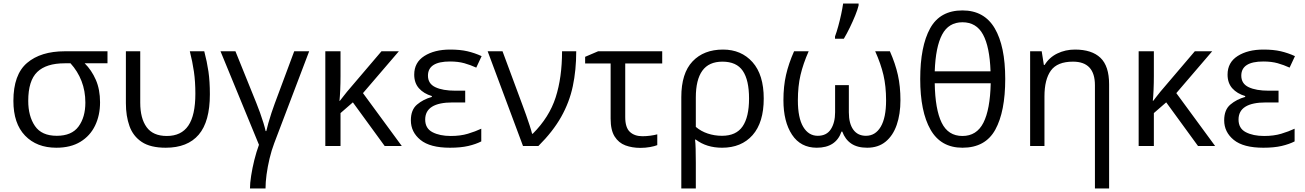

<svg xmlns="http://www.w3.org/2000/svg" viewBox="-20 -825 7372 1085"><path d="M545.4 -246.6Q545.4 -173.3 517.3 -115.2Q489.3 -57.1 434.3 -23.7Q379.4 9.8 298.3 9.8Q187.5 9.8 121.6 -58.6Q55.7 -127 55.7 -254.9Q55.7 -403.8 133.1 -469.5Q210.4 -535.2 345.7 -535.2H587.4V-467.3H458.5Q497.6 -428.7 521.5 -374Q545.4 -319.3 545.4 -246.6ZM139.6 -254.9Q139.6 -168.5 177.5 -113Q215.3 -57.6 300.8 -57.6Q385.3 -57.6 423.8 -110.1Q462.4 -162.6 462.4 -245.1Q462.4 -311 440.7 -366.9Q418.9 -422.9 378.4 -467.3H345.7Q241.2 -467.3 190.4 -418.2Q139.6 -369.1 139.6 -254.9Z M916.5 9.8Q830.1 9.8 781 -22.9Q731.9 -55.7 711.7 -112.5Q691.4 -169.4 691.4 -241.7V-535.2H772.5V-244.6Q772.5 -156.2 808.6 -106.4Q844.7 -56.6 922.9 -56.6Q1004.4 -56.6 1044.2 -115Q1084 -173.3 1084 -295.4Q1084 -364.3 1075.9 -419.9Q1067.9 -475.6 1052.7 -535.2H1134.3Q1149.9 -476.1 1158 -420.4Q1166 -364.7 1166 -292Q1166 -137.7 1103 -64Q1040 9.8 916.5 9.8Z M1727.1 -535.2 1529.8 -16.1Q1514.2 24.9 1503.2 71.3Q1492.2 117.7 1486.3 161.6Q1480.5 205.6 1480.5 240.2H1392.6Q1392.6 210.9 1399.2 168.2Q1405.8 125.5 1417.2 79.3Q1428.7 33.2 1443.4 -6.8L1226.1 -535.2H1310.5L1428.7 -242.7Q1439 -217.8 1449.7 -187.5Q1460.4 -157.2 1469 -129.6Q1477.5 -102.1 1481 -84.5H1484.9Q1488.3 -100.6 1496.3 -128.9Q1504.4 -157.2 1514.2 -187.3Q1523.9 -217.3 1532.2 -238.8L1642.6 -535.2Z M2233.9 -535.2 2031.2 -298.8 2250.5 0H2153.8L1974.1 -246.6L1904.3 -186V0H1818.4V-535.2H1904.3V-395.5Q1904.3 -355.5 1902.6 -316.7Q1900.9 -277.8 1898.4 -254.9H1900.4Q1910.2 -268.1 1921.1 -281.5Q1932.1 -294.9 1941.4 -307.1L2135.7 -535.2Z M2608.9 -312.5V-246.1H2537.6Q2382.8 -246.1 2382.8 -149.4Q2382.8 -99.6 2423.8 -78.1Q2464.8 -56.6 2527.3 -56.6Q2582 -56.6 2624.3 -69.3Q2666.5 -82 2699.7 -97.7V-25.9Q2669.4 -10.3 2626.5 -0.2Q2583.5 9.8 2522.9 9.8Q2410.2 9.8 2356 -34.4Q2301.8 -78.6 2301.8 -145Q2301.8 -204.6 2336.7 -234.1Q2371.6 -263.7 2420.4 -277.3V-282.2Q2374.5 -295.9 2347.7 -325.9Q2320.8 -356 2320.8 -403.3Q2320.8 -472.2 2377.9 -508.5Q2435.1 -544.9 2523.4 -544.9Q2580.1 -544.9 2621.1 -535.4Q2662.1 -525.9 2701.7 -507.8L2671.4 -442.9Q2638.7 -458 2603.8 -467.8Q2568.8 -477.5 2522.9 -477.5Q2398.4 -477.5 2398.4 -397.5Q2398.4 -352.1 2440.2 -332.3Q2481.9 -312.5 2553.2 -312.5Z M2735.8 -535.2H2819.8L2934.1 -227.1Q2942.4 -205.6 2952.9 -175.5Q2963.4 -145.5 2972.9 -116.7Q2982.4 -87.9 2986.8 -69.3H2990.7Q3084 -162.6 3120.1 -274.9Q3156.2 -387.2 3156.2 -535.2H3236.3Q3236.3 -429.2 3217 -338.1Q3197.8 -247.1 3151.1 -164.3Q3104.5 -81.5 3022.5 0H2935.5Z M3722.2 -535.2V-466.3H3513.2V-163.1Q3513.2 -104 3539.6 -79.6Q3565.9 -55.2 3610.4 -55.2Q3632.3 -55.2 3655.5 -58.3Q3678.7 -61.5 3694.3 -65.9V-4.9Q3680.2 1 3653.8 5.9Q3627.4 10.7 3598.6 10.7Q3552.2 10.7 3514.2 -3.4Q3476.1 -17.6 3453.4 -53.5Q3430.7 -89.4 3430.7 -154.3V-466.3H3286.6V-503.9L3359.9 -535.2Z M4295.9 -268.1Q4295.9 -132.8 4232.9 -61.5Q4169.9 9.8 4060.5 9.8Q3972.7 9.8 3912.1 -36.1H3907.7Q3910.2 -18.1 3911.1 16.4Q3912.1 50.8 3912.1 94.2V240.2H3830.1V-275.9Q3830.1 -411.1 3893.6 -478Q3957 -544.9 4065.9 -544.9Q4168.9 -544.9 4232.4 -473.9Q4295.9 -402.8 4295.9 -268.1ZM4062.5 -476.6Q3985.8 -476.6 3949 -425.5Q3912.1 -374.5 3912.1 -273.9V-107.9Q3941.4 -83 3979.7 -70.3Q4018.1 -57.6 4060.1 -57.6Q4140.1 -57.6 4176.5 -110.8Q4212.9 -164.1 4212.9 -268.1Q4212.9 -372.6 4177.5 -424.6Q4142.1 -476.6 4062.5 -476.6Z M5008.8 -535.2Q5039.6 -465.8 5054 -401.4Q5068.4 -336.9 5068.4 -258.8Q5068.4 -180.2 5047.4 -119.4Q5026.4 -58.6 4984.6 -24.4Q4942.9 9.8 4880.4 9.8Q4824.7 9.8 4790.3 -13.7Q4755.9 -37.1 4739.7 -81.5H4735.4Q4704.1 9.8 4595.7 9.8Q4504.4 9.8 4455.8 -63.7Q4407.2 -137.2 4407.2 -258.8Q4407.2 -337.4 4421.9 -401.6Q4436.5 -465.8 4467.3 -535.2H4549.8Q4518.6 -464.8 4503.7 -401.1Q4488.8 -337.4 4488.8 -257.8Q4488.8 -158.7 4519 -108.2Q4549.3 -57.6 4601.1 -57.6Q4651.4 -57.6 4675.3 -95Q4699.2 -132.3 4699.2 -190.4V-343.8H4776.9V-190.4Q4776.9 -127 4802 -92.3Q4827.1 -57.6 4873.5 -57.6Q4926.8 -57.6 4957 -108.6Q4987.3 -159.7 4987.3 -257.8Q4987.3 -337.4 4972.4 -401.1Q4957.5 -464.8 4925.8 -535.2ZM4698.7 -606V-619.1Q4708 -644 4717 -677Q4726.1 -710 4733.4 -743.9Q4740.7 -777.8 4744.6 -805.2H4832V-794.4Q4826.7 -771.5 4813 -737.8Q4799.3 -704.1 4782.2 -668.9Q4765.1 -633.8 4748.5 -606Z M5660.6 -378.9Q5660.6 -194.3 5604.5 -92.3Q5548.3 9.8 5418.9 9.8Q5296.9 9.8 5238.5 -92.3Q5180.2 -194.3 5180.2 -378.4Q5180.2 -563 5236.1 -664.6Q5292 -766.1 5418.9 -766.1Q5541.5 -766.1 5601.1 -665.3Q5660.6 -564.5 5660.6 -378.9ZM5418.9 -699.2Q5340.8 -699.2 5304 -629.6Q5267.1 -560.1 5262.2 -421.9H5577.6Q5572.8 -560.1 5535.2 -629.6Q5497.6 -699.2 5418.9 -699.2ZM5418.9 -56.6Q5499 -56.6 5537.1 -131.1Q5575.2 -205.6 5578.6 -354.5H5262.2Q5264.6 -207 5301.3 -131.8Q5337.9 -56.6 5418.9 -56.6Z M6054.7 -544.9Q6149.9 -544.9 6198.7 -498.3Q6247.6 -451.7 6247.6 -348.6V240.2H6167.5V-343.3Q6167.5 -476.6 6043.5 -476.6Q5955.1 -476.6 5918.7 -426.3Q5882.3 -376 5882.3 -280.3V0H5801.3V-535.2H5866.7L5878.9 -458H5883.3Q5909.2 -500.5 5954.8 -522.7Q6000.5 -544.9 6054.7 -544.9Z M6830.1 -535.2 6627.4 -298.8 6846.7 0H6750L6570.3 -246.6L6500.5 -186V0H6414.6V-535.2H6500.5V-395.5Q6500.5 -355.5 6498.8 -316.7Q6497.1 -277.8 6494.6 -254.9H6496.6Q6506.3 -268.1 6517.3 -281.5Q6528.3 -294.9 6537.6 -307.1L6731.9 -535.2Z M7205.1 -312.5V-246.1H7133.8Q6979 -246.1 6979 -149.4Q6979 -99.6 7020 -78.1Q7061 -56.6 7123.5 -56.6Q7178.2 -56.6 7220.5 -69.3Q7262.7 -82 7295.9 -97.7V-25.9Q7265.6 -10.3 7222.7 -0.2Q7179.7 9.8 7119.1 9.8Q7006.3 9.8 6952.1 -34.4Q6897.9 -78.6 6897.9 -145Q6897.9 -204.6 6932.9 -234.1Q6967.8 -263.7 7016.6 -277.3V-282.2Q6970.7 -295.9 6943.8 -325.9Q6917 -356 6917 -403.3Q6917 -472.2 6974.1 -508.5Q7031.2 -544.9 7119.6 -544.9Q7176.3 -544.9 7217.3 -535.4Q7258.3 -525.9 7297.9 -507.8L7267.6 -442.9Q7234.9 -458 7200 -467.8Q7165 -477.5 7119.1 -477.5Q6994.6 -477.5 6994.6 -397.5Q6994.6 -352.1 7036.4 -332.3Q7078.1 -312.5 7149.4 -312.5Z"/></svg>

Font: Open Sans
Style: Regular
Weight: 400
Designer: Monotype Design Team
Foundry: Monotype Imaging Inc.
Version: Version 3.000; ttfautohint (v1.8.4)